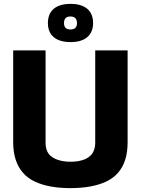

<svg xmlns="http://www.w3.org/2000/svg" viewBox="-20 -960 726 990"><path d="M48 -227V-700H215V-225Q215 -203 221 -186Q227 -169 239 -158Q251 -147 267 -140Q283 -133 302.5 -129.5Q322 -126 343 -126Q366 -126 385.5 -129.5Q405 -133 420.5 -140Q436 -147 447.5 -158.5Q459 -170 465 -187Q471 -204 471 -225V-700H638V-227Q638 -175 625.5 -136Q613 -97 588.5 -69Q564 -41 528 -24Q492 -7 445.5 1.5Q399 10 343 10Q287 10 241 1.5Q195 -7 159 -24Q123 -41 98.5 -69Q74 -97 61 -136Q48 -175 48 -227ZM344 -743Q287 -743 257 -768.5Q227 -794 227 -841Q227 -889 257 -914.5Q287 -940 344 -940Q400 -940 430 -914.5Q460 -889 460 -841Q460 -794 430 -768.5Q400 -743 344 -743ZM343 -808Q377 -808 377 -841Q377 -875 343 -875Q310 -875 310 -841Q310 -808 343 -808Z"/></svg>

Font: Georama ExtraCondensed Thin
Style: Bold
Weight: 700
Version: Version 1.001